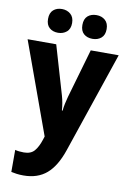

<svg xmlns="http://www.w3.org/2000/svg" viewBox="-106 -821 754 1123"><g transform="rotate(10 271.5 -259.0)"><path d="M1 -549H171L256 -259Q268 -217 271 -173H275Q277 -194 281.5 -215Q286 -236 292 -258L376 -549H542L339 50Q306 148 252.5 194Q199 240 115 240Q92 240 74.5 237.5Q57 235 42 232V101Q52 104 66 105.5Q80 107 94 107Q135 107 156 83Q177 59 192 13L198 -6ZM98 -687Q98 -723 118 -740.5Q138 -758 169 -758Q199 -758 220 -740Q241 -722 241 -687Q241 -652 220 -634.5Q199 -617 169 -617Q138 -617 118 -634.5Q98 -652 98 -687ZM302 -687Q302 -723 322 -740.5Q342 -758 374 -758Q405 -758 425.5 -740Q446 -722 446 -687Q446 -652 425.5 -634.5Q405 -617 374 -617Q342 -617 322 -634.5Q302 -652 302 -687Z"/></g></svg>

Font: Noto Sans Armenian SemiCondensed ExtraBold
Style: Regular
Weight: 800
Width: 4
Designer: Monotype Design Team
Foundry: Monotype Imaging Inc.
Version: Version 2.008; ttfautohint (v1.8.4.7-5d5b)